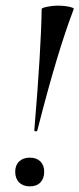

<svg xmlns="http://www.w3.org/2000/svg" viewBox="-20 -653 282 682"><path d="M102 -192Q126 -478 128 -621Q128 -625 147.5 -629Q167 -633 186 -633Q207 -633 225.5 -629Q244 -625 242 -621Q183 -467 113 -191Q112 -186 106.5 -186.5Q101 -187 102 -192ZM34 -43Q34 -66 48 -79.5Q62 -93 86 -93Q110 -93 123.5 -79.5Q137 -66 137 -43Q137 -19 123.5 -5Q110 9 86 9Q62 9 48 -5Q34 -19 34 -43Z"/></svg>

Font: Cormorant Garamond SemiBold
Style: Italic
Weight: 600
Italic angle: -10°
Designer: Christian Thalmann (Catharsis Fonts)
Foundry: Catharsis Fonts
Version: Version 4.000